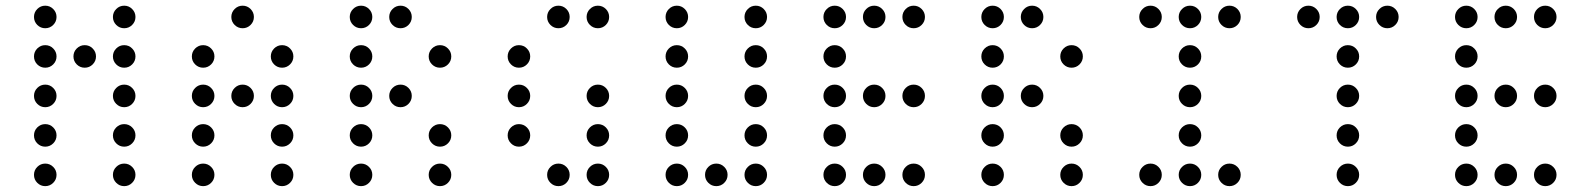

<svg xmlns="http://www.w3.org/2000/svg" viewBox="-20 -674 5509 665"><path d="M175.8 -615.2Q175.8 -599.1 164.3 -587.6Q152.8 -576.2 136.7 -576.2Q120.6 -576.2 109.1 -587.6Q97.7 -599.1 97.7 -615.2Q97.7 -631.3 109.1 -642.8Q120.6 -654.3 136.7 -654.3Q152.8 -654.3 164.3 -642.8Q175.8 -631.3 175.8 -615.2ZM449.2 -615.2Q449.2 -599.1 437.7 -587.6Q426.3 -576.2 410.2 -576.2Q394 -576.2 382.6 -587.6Q371.1 -599.1 371.1 -615.2Q371.1 -631.3 382.6 -642.8Q394 -654.3 410.2 -654.3Q426.3 -654.3 437.7 -642.8Q449.2 -631.3 449.2 -615.2ZM175.8 -478.5Q175.8 -462.4 164.3 -450.9Q152.8 -439.5 136.7 -439.5Q120.6 -439.5 109.1 -450.9Q97.7 -462.4 97.7 -478.5Q97.7 -494.6 109.1 -506.1Q120.6 -517.6 136.7 -517.6Q152.8 -517.6 164.3 -506.1Q175.8 -494.6 175.8 -478.5ZM312.5 -478.5Q312.5 -462.4 301 -450.9Q289.6 -439.5 273.4 -439.5Q257.3 -439.5 245.8 -450.9Q234.4 -462.4 234.4 -478.5Q234.4 -494.6 245.8 -506.1Q257.3 -517.6 273.4 -517.6Q289.6 -517.6 301 -506.1Q312.5 -494.6 312.5 -478.5ZM449.2 -478.5Q449.2 -462.4 437.7 -450.9Q426.3 -439.5 410.2 -439.5Q394 -439.5 382.6 -450.9Q371.1 -462.4 371.1 -478.5Q371.1 -494.6 382.6 -506.1Q394 -517.6 410.2 -517.6Q426.3 -517.6 437.7 -506.1Q449.2 -494.6 449.2 -478.5ZM175.8 -341.8Q175.8 -325.7 164.3 -314.2Q152.8 -302.7 136.7 -302.7Q120.6 -302.7 109.1 -314.2Q97.7 -325.7 97.7 -341.8Q97.7 -357.9 109.1 -369.4Q120.6 -380.9 136.7 -380.9Q152.8 -380.9 164.3 -369.4Q175.8 -357.9 175.8 -341.8ZM449.2 -341.8Q449.2 -325.7 437.7 -314.2Q426.3 -302.7 410.2 -302.7Q394 -302.7 382.6 -314.2Q371.1 -325.7 371.1 -341.8Q371.1 -357.9 382.6 -369.4Q394 -380.9 410.2 -380.9Q426.3 -380.9 437.7 -369.4Q449.2 -357.9 449.2 -341.8ZM175.8 -205.1Q175.8 -189 164.3 -177.5Q152.8 -166 136.7 -166Q120.6 -166 109.1 -177.5Q97.7 -189 97.7 -205.1Q97.7 -221.2 109.1 -232.7Q120.6 -244.1 136.7 -244.1Q152.8 -244.1 164.3 -232.7Q175.8 -221.2 175.8 -205.1ZM449.2 -205.1Q449.2 -189 437.7 -177.5Q426.3 -166 410.2 -166Q394 -166 382.6 -177.5Q371.1 -189 371.1 -205.1Q371.1 -221.2 382.6 -232.7Q394 -244.1 410.2 -244.1Q426.3 -244.1 437.7 -232.7Q449.2 -221.2 449.2 -205.1ZM175.8 -68.4Q175.8 -52.2 164.3 -40.8Q152.8 -29.3 136.7 -29.3Q120.6 -29.3 109.1 -40.8Q97.7 -52.2 97.7 -68.4Q97.7 -84.5 109.1 -95.9Q120.6 -107.4 136.7 -107.4Q152.8 -107.4 164.3 -95.9Q175.8 -84.5 175.8 -68.4ZM449.2 -68.4Q449.2 -52.2 437.7 -40.8Q426.3 -29.3 410.2 -29.3Q394 -29.3 382.6 -40.8Q371.1 -52.2 371.1 -68.4Q371.1 -84.5 382.6 -95.9Q394 -107.4 410.2 -107.4Q426.3 -107.4 437.7 -95.9Q449.2 -84.5 449.2 -68.4Z M859.4 -615.2Q859.4 -599.1 847.9 -587.6Q836.4 -576.2 820.3 -576.2Q804.2 -576.2 792.7 -587.6Q781.2 -599.1 781.2 -615.2Q781.2 -631.3 792.7 -642.8Q804.2 -654.3 820.3 -654.3Q836.4 -654.3 847.9 -642.8Q859.4 -631.3 859.4 -615.2ZM722.7 -478.5Q722.7 -462.4 711.2 -450.9Q699.7 -439.5 683.6 -439.5Q667.5 -439.5 656 -450.9Q644.5 -462.4 644.5 -478.5Q644.5 -494.6 656 -506.1Q667.5 -517.6 683.6 -517.6Q699.7 -517.6 711.2 -506.1Q722.7 -494.6 722.7 -478.5ZM996.1 -478.5Q996.1 -462.4 984.6 -450.9Q973.1 -439.5 957 -439.5Q940.9 -439.5 929.4 -450.9Q918 -462.4 918 -478.5Q918 -494.6 929.4 -506.1Q940.9 -517.6 957 -517.6Q973.1 -517.6 984.6 -506.1Q996.1 -494.6 996.1 -478.5ZM722.7 -341.8Q722.7 -325.7 711.2 -314.2Q699.7 -302.7 683.6 -302.7Q667.5 -302.7 656 -314.2Q644.5 -325.7 644.5 -341.8Q644.5 -357.9 656 -369.4Q667.5 -380.9 683.6 -380.9Q699.7 -380.9 711.2 -369.4Q722.7 -357.9 722.7 -341.8ZM859.4 -341.8Q859.4 -325.7 847.9 -314.2Q836.4 -302.7 820.3 -302.7Q804.2 -302.7 792.7 -314.2Q781.2 -325.7 781.2 -341.8Q781.2 -357.9 792.7 -369.4Q804.2 -380.9 820.3 -380.9Q836.4 -380.9 847.9 -369.4Q859.4 -357.9 859.4 -341.8ZM996.1 -341.8Q996.1 -325.7 984.6 -314.2Q973.1 -302.7 957 -302.7Q940.9 -302.7 929.4 -314.2Q918 -325.7 918 -341.8Q918 -357.9 929.4 -369.4Q940.9 -380.9 957 -380.9Q973.1 -380.9 984.6 -369.4Q996.1 -357.9 996.1 -341.8ZM722.7 -205.1Q722.7 -189 711.2 -177.5Q699.7 -166 683.6 -166Q667.5 -166 656 -177.5Q644.5 -189 644.5 -205.1Q644.5 -221.2 656 -232.7Q667.5 -244.1 683.6 -244.1Q699.7 -244.1 711.2 -232.7Q722.7 -221.2 722.7 -205.1ZM996.1 -205.1Q996.1 -189 984.6 -177.5Q973.1 -166 957 -166Q940.9 -166 929.4 -177.5Q918 -189 918 -205.1Q918 -221.2 929.4 -232.7Q940.9 -244.1 957 -244.1Q973.1 -244.1 984.6 -232.7Q996.1 -221.2 996.1 -205.1ZM722.7 -68.4Q722.7 -52.2 711.2 -40.8Q699.7 -29.3 683.6 -29.3Q667.5 -29.3 656 -40.8Q644.5 -52.2 644.5 -68.4Q644.5 -84.5 656 -95.9Q667.5 -107.4 683.6 -107.4Q699.7 -107.4 711.2 -95.9Q722.7 -84.5 722.7 -68.4ZM996.1 -68.4Q996.1 -52.2 984.6 -40.8Q973.1 -29.3 957 -29.3Q940.9 -29.3 929.4 -40.8Q918 -52.2 918 -68.4Q918 -84.5 929.4 -95.9Q940.9 -107.4 957 -107.4Q973.1 -107.4 984.6 -95.9Q996.1 -84.5 996.1 -68.4Z M1269.5 -615.2Q1269.5 -599.1 1258.1 -587.6Q1246.6 -576.2 1230.5 -576.2Q1214.4 -576.2 1202.9 -587.6Q1191.4 -599.1 1191.4 -615.2Q1191.4 -631.3 1202.9 -642.8Q1214.4 -654.3 1230.5 -654.3Q1246.6 -654.3 1258.1 -642.8Q1269.5 -631.3 1269.5 -615.2ZM1406.2 -615.2Q1406.2 -599.1 1394.8 -587.6Q1383.3 -576.2 1367.2 -576.2Q1351.1 -576.2 1339.6 -587.6Q1328.1 -599.1 1328.1 -615.2Q1328.1 -631.3 1339.6 -642.8Q1351.1 -654.3 1367.2 -654.3Q1383.3 -654.3 1394.8 -642.8Q1406.2 -631.3 1406.2 -615.2ZM1269.5 -478.5Q1269.5 -462.4 1258.1 -450.9Q1246.6 -439.5 1230.5 -439.5Q1214.4 -439.5 1202.9 -450.9Q1191.4 -462.4 1191.4 -478.5Q1191.4 -494.6 1202.9 -506.1Q1214.4 -517.6 1230.5 -517.6Q1246.6 -517.6 1258.1 -506.1Q1269.5 -494.6 1269.5 -478.5ZM1543 -478.5Q1543 -462.4 1531.5 -450.9Q1520 -439.5 1503.9 -439.5Q1487.8 -439.5 1476.3 -450.9Q1464.8 -462.4 1464.8 -478.5Q1464.8 -494.6 1476.3 -506.1Q1487.8 -517.6 1503.9 -517.6Q1520 -517.6 1531.5 -506.1Q1543 -494.6 1543 -478.5ZM1269.5 -341.8Q1269.5 -325.7 1258.1 -314.2Q1246.6 -302.7 1230.5 -302.7Q1214.4 -302.7 1202.9 -314.2Q1191.4 -325.7 1191.4 -341.8Q1191.4 -357.9 1202.9 -369.4Q1214.4 -380.9 1230.5 -380.9Q1246.6 -380.9 1258.1 -369.4Q1269.5 -357.9 1269.5 -341.8ZM1406.2 -341.8Q1406.2 -325.7 1394.8 -314.2Q1383.3 -302.7 1367.2 -302.7Q1351.1 -302.7 1339.6 -314.2Q1328.1 -325.7 1328.1 -341.8Q1328.1 -357.9 1339.6 -369.4Q1351.1 -380.9 1367.2 -380.9Q1383.3 -380.9 1394.8 -369.4Q1406.2 -357.9 1406.2 -341.8ZM1269.5 -205.1Q1269.5 -189 1258.1 -177.5Q1246.6 -166 1230.5 -166Q1214.4 -166 1202.9 -177.5Q1191.4 -189 1191.4 -205.1Q1191.4 -221.2 1202.9 -232.7Q1214.4 -244.1 1230.5 -244.1Q1246.6 -244.1 1258.1 -232.7Q1269.5 -221.2 1269.5 -205.1ZM1543 -205.1Q1543 -189 1531.5 -177.5Q1520 -166 1503.9 -166Q1487.8 -166 1476.3 -177.5Q1464.8 -189 1464.8 -205.1Q1464.8 -221.2 1476.3 -232.7Q1487.8 -244.1 1503.9 -244.1Q1520 -244.1 1531.5 -232.7Q1543 -221.2 1543 -205.1ZM1269.5 -68.4Q1269.5 -52.2 1258.1 -40.8Q1246.6 -29.3 1230.5 -29.3Q1214.4 -29.3 1202.9 -40.8Q1191.4 -52.2 1191.4 -68.4Q1191.4 -84.5 1202.9 -95.9Q1214.4 -107.4 1230.5 -107.4Q1246.6 -107.4 1258.1 -95.9Q1269.5 -84.5 1269.5 -68.4ZM1543 -68.4Q1543 -52.2 1531.5 -40.8Q1520 -29.3 1503.9 -29.3Q1487.8 -29.3 1476.3 -40.8Q1464.8 -52.2 1464.8 -68.4Q1464.8 -84.5 1476.3 -95.9Q1487.8 -107.4 1503.9 -107.4Q1520 -107.4 1531.5 -95.9Q1543 -84.5 1543 -68.4Z M1953.1 -615.2Q1953.1 -599.1 1941.7 -587.6Q1930.2 -576.2 1914.1 -576.2Q1897.9 -576.2 1886.5 -587.6Q1875 -599.1 1875 -615.2Q1875 -631.3 1886.5 -642.8Q1897.9 -654.3 1914.1 -654.3Q1930.2 -654.3 1941.7 -642.8Q1953.1 -631.3 1953.1 -615.2ZM2089.8 -615.2Q2089.8 -599.1 2078.4 -587.6Q2066.9 -576.2 2050.8 -576.2Q2034.7 -576.2 2023.2 -587.6Q2011.7 -599.1 2011.7 -615.2Q2011.7 -631.3 2023.2 -642.8Q2034.7 -654.3 2050.8 -654.3Q2066.9 -654.3 2078.4 -642.8Q2089.8 -631.3 2089.8 -615.2ZM1816.4 -478.5Q1816.4 -462.4 1804.9 -450.9Q1793.5 -439.5 1777.3 -439.5Q1761.2 -439.5 1749.8 -450.9Q1738.3 -462.4 1738.3 -478.5Q1738.3 -494.6 1749.8 -506.1Q1761.2 -517.6 1777.3 -517.6Q1793.5 -517.6 1804.9 -506.1Q1816.4 -494.6 1816.4 -478.5ZM1816.4 -341.8Q1816.4 -325.7 1804.9 -314.2Q1793.5 -302.7 1777.3 -302.7Q1761.2 -302.7 1749.8 -314.2Q1738.3 -325.7 1738.3 -341.8Q1738.3 -357.9 1749.8 -369.4Q1761.2 -380.9 1777.3 -380.9Q1793.5 -380.9 1804.9 -369.4Q1816.4 -357.9 1816.4 -341.8ZM2089.8 -341.8Q2089.8 -325.7 2078.4 -314.2Q2066.9 -302.7 2050.8 -302.7Q2034.7 -302.7 2023.2 -314.2Q2011.7 -325.7 2011.7 -341.8Q2011.7 -357.9 2023.2 -369.4Q2034.7 -380.9 2050.8 -380.9Q2066.9 -380.9 2078.4 -369.4Q2089.8 -357.9 2089.8 -341.8ZM1816.4 -205.1Q1816.4 -189 1804.9 -177.5Q1793.5 -166 1777.3 -166Q1761.2 -166 1749.8 -177.5Q1738.3 -189 1738.3 -205.1Q1738.3 -221.2 1749.8 -232.7Q1761.2 -244.1 1777.3 -244.1Q1793.5 -244.1 1804.9 -232.7Q1816.4 -221.2 1816.4 -205.1ZM2089.8 -205.1Q2089.8 -189 2078.4 -177.5Q2066.9 -166 2050.8 -166Q2034.7 -166 2023.2 -177.5Q2011.7 -189 2011.7 -205.1Q2011.7 -221.2 2023.2 -232.7Q2034.7 -244.1 2050.8 -244.1Q2066.9 -244.1 2078.4 -232.7Q2089.8 -221.2 2089.8 -205.1ZM1953.1 -68.4Q1953.1 -52.2 1941.7 -40.8Q1930.2 -29.3 1914.1 -29.3Q1897.9 -29.3 1886.5 -40.8Q1875 -52.2 1875 -68.4Q1875 -84.5 1886.5 -95.9Q1897.9 -107.4 1914.1 -107.4Q1930.2 -107.4 1941.7 -95.9Q1953.1 -84.5 1953.1 -68.4ZM2089.8 -68.4Q2089.8 -52.2 2078.4 -40.8Q2066.9 -29.3 2050.8 -29.3Q2034.7 -29.3 2023.2 -40.8Q2011.7 -52.2 2011.7 -68.4Q2011.7 -84.5 2023.2 -95.9Q2034.7 -107.4 2050.8 -107.4Q2066.9 -107.4 2078.4 -95.9Q2089.8 -84.5 2089.8 -68.4Z M2363.3 -615.2Q2363.3 -599.1 2351.8 -587.6Q2340.3 -576.2 2324.2 -576.2Q2308.1 -576.2 2296.6 -587.6Q2285.2 -599.1 2285.2 -615.2Q2285.2 -631.3 2296.6 -642.8Q2308.1 -654.3 2324.2 -654.3Q2340.3 -654.3 2351.8 -642.8Q2363.3 -631.3 2363.3 -615.2ZM2636.7 -615.2Q2636.7 -599.1 2625.2 -587.6Q2613.8 -576.2 2597.7 -576.2Q2581.5 -576.2 2570.1 -587.6Q2558.6 -599.1 2558.6 -615.2Q2558.6 -631.3 2570.1 -642.8Q2581.5 -654.3 2597.7 -654.3Q2613.8 -654.3 2625.2 -642.8Q2636.7 -631.3 2636.7 -615.2ZM2363.3 -478.5Q2363.3 -462.4 2351.8 -450.9Q2340.3 -439.5 2324.2 -439.5Q2308.1 -439.5 2296.6 -450.9Q2285.2 -462.4 2285.2 -478.5Q2285.2 -494.6 2296.6 -506.1Q2308.1 -517.6 2324.2 -517.6Q2340.3 -517.6 2351.8 -506.1Q2363.3 -494.6 2363.3 -478.5ZM2636.7 -478.5Q2636.7 -462.4 2625.2 -450.9Q2613.8 -439.5 2597.7 -439.5Q2581.5 -439.5 2570.1 -450.9Q2558.6 -462.4 2558.6 -478.5Q2558.6 -494.6 2570.1 -506.1Q2581.5 -517.6 2597.7 -517.6Q2613.8 -517.6 2625.2 -506.1Q2636.7 -494.6 2636.7 -478.5ZM2363.3 -341.8Q2363.3 -325.7 2351.8 -314.2Q2340.3 -302.7 2324.2 -302.7Q2308.1 -302.7 2296.6 -314.2Q2285.2 -325.7 2285.2 -341.8Q2285.2 -357.9 2296.6 -369.4Q2308.1 -380.9 2324.2 -380.9Q2340.3 -380.9 2351.8 -369.4Q2363.3 -357.9 2363.3 -341.8ZM2636.7 -341.8Q2636.7 -325.7 2625.2 -314.2Q2613.8 -302.7 2597.7 -302.7Q2581.5 -302.7 2570.1 -314.2Q2558.6 -325.7 2558.6 -341.8Q2558.6 -357.9 2570.1 -369.4Q2581.5 -380.9 2597.7 -380.9Q2613.8 -380.9 2625.2 -369.4Q2636.7 -357.9 2636.7 -341.8ZM2363.3 -205.1Q2363.3 -189 2351.8 -177.5Q2340.3 -166 2324.2 -166Q2308.1 -166 2296.6 -177.5Q2285.2 -189 2285.2 -205.1Q2285.2 -221.2 2296.6 -232.7Q2308.1 -244.1 2324.2 -244.1Q2340.3 -244.1 2351.8 -232.7Q2363.3 -221.2 2363.3 -205.1ZM2636.7 -205.1Q2636.7 -189 2625.2 -177.5Q2613.8 -166 2597.7 -166Q2581.5 -166 2570.1 -177.5Q2558.6 -189 2558.6 -205.1Q2558.6 -221.2 2570.1 -232.7Q2581.5 -244.1 2597.7 -244.1Q2613.8 -244.1 2625.2 -232.7Q2636.7 -221.2 2636.7 -205.1ZM2363.3 -68.4Q2363.3 -52.2 2351.8 -40.8Q2340.3 -29.3 2324.2 -29.3Q2308.1 -29.3 2296.6 -40.8Q2285.2 -52.2 2285.2 -68.4Q2285.2 -84.5 2296.6 -95.9Q2308.1 -107.4 2324.2 -107.4Q2340.3 -107.4 2351.8 -95.9Q2363.3 -84.5 2363.3 -68.4ZM2500 -68.4Q2500 -52.2 2488.5 -40.8Q2477.1 -29.3 2460.9 -29.3Q2444.8 -29.3 2433.3 -40.8Q2421.9 -52.2 2421.9 -68.4Q2421.9 -84.5 2433.3 -95.9Q2444.8 -107.4 2460.9 -107.4Q2477.1 -107.4 2488.5 -95.9Q2500 -84.5 2500 -68.4ZM2636.7 -68.4Q2636.7 -52.2 2625.2 -40.8Q2613.8 -29.3 2597.7 -29.3Q2581.5 -29.3 2570.1 -40.8Q2558.6 -52.2 2558.6 -68.4Q2558.6 -84.5 2570.1 -95.9Q2581.5 -107.4 2597.7 -107.4Q2613.8 -107.4 2625.2 -95.9Q2636.7 -84.5 2636.7 -68.4Z M2910.2 -615.2Q2910.2 -599.1 2898.7 -587.6Q2887.2 -576.2 2871.1 -576.2Q2855 -576.2 2843.5 -587.6Q2832 -599.1 2832 -615.2Q2832 -631.3 2843.5 -642.8Q2855 -654.3 2871.1 -654.3Q2887.2 -654.3 2898.7 -642.8Q2910.2 -631.3 2910.2 -615.2ZM3046.9 -615.2Q3046.9 -599.1 3035.4 -587.6Q3023.9 -576.2 3007.8 -576.2Q2991.7 -576.2 2980.2 -587.6Q2968.8 -599.1 2968.8 -615.2Q2968.8 -631.3 2980.2 -642.8Q2991.7 -654.3 3007.8 -654.3Q3023.9 -654.3 3035.4 -642.8Q3046.9 -631.3 3046.9 -615.2ZM3183.6 -615.2Q3183.6 -599.1 3172.1 -587.6Q3160.6 -576.2 3144.5 -576.2Q3128.4 -576.2 3116.9 -587.6Q3105.5 -599.1 3105.5 -615.2Q3105.5 -631.3 3116.9 -642.8Q3128.4 -654.3 3144.5 -654.3Q3160.6 -654.3 3172.1 -642.8Q3183.6 -631.3 3183.6 -615.2ZM2910.2 -478.5Q2910.2 -462.4 2898.7 -450.9Q2887.2 -439.5 2871.1 -439.5Q2855 -439.5 2843.5 -450.9Q2832 -462.4 2832 -478.5Q2832 -494.6 2843.5 -506.1Q2855 -517.6 2871.1 -517.6Q2887.2 -517.6 2898.7 -506.1Q2910.2 -494.6 2910.2 -478.5ZM2910.2 -341.8Q2910.2 -325.7 2898.7 -314.2Q2887.2 -302.7 2871.1 -302.7Q2855 -302.7 2843.5 -314.2Q2832 -325.7 2832 -341.8Q2832 -357.9 2843.5 -369.4Q2855 -380.9 2871.1 -380.9Q2887.2 -380.9 2898.7 -369.4Q2910.2 -357.9 2910.2 -341.8ZM3046.9 -341.8Q3046.9 -325.7 3035.4 -314.2Q3023.9 -302.7 3007.8 -302.7Q2991.7 -302.7 2980.2 -314.2Q2968.8 -325.7 2968.8 -341.8Q2968.8 -357.9 2980.2 -369.4Q2991.7 -380.9 3007.8 -380.9Q3023.9 -380.9 3035.4 -369.4Q3046.9 -357.9 3046.9 -341.8ZM3183.6 -341.8Q3183.6 -325.7 3172.1 -314.2Q3160.6 -302.7 3144.5 -302.7Q3128.4 -302.7 3116.9 -314.2Q3105.5 -325.7 3105.5 -341.8Q3105.5 -357.9 3116.9 -369.4Q3128.4 -380.9 3144.5 -380.9Q3160.6 -380.9 3172.1 -369.4Q3183.6 -357.9 3183.6 -341.8ZM2910.2 -205.1Q2910.2 -189 2898.7 -177.5Q2887.2 -166 2871.1 -166Q2855 -166 2843.5 -177.5Q2832 -189 2832 -205.1Q2832 -221.2 2843.5 -232.7Q2855 -244.1 2871.1 -244.1Q2887.2 -244.1 2898.7 -232.7Q2910.2 -221.2 2910.2 -205.1ZM2910.2 -68.4Q2910.2 -52.2 2898.7 -40.8Q2887.2 -29.3 2871.1 -29.3Q2855 -29.3 2843.5 -40.8Q2832 -52.2 2832 -68.4Q2832 -84.5 2843.5 -95.9Q2855 -107.4 2871.1 -107.4Q2887.2 -107.4 2898.7 -95.9Q2910.2 -84.5 2910.2 -68.4ZM3046.9 -68.4Q3046.9 -52.2 3035.4 -40.8Q3023.9 -29.3 3007.8 -29.3Q2991.7 -29.3 2980.2 -40.8Q2968.8 -52.2 2968.8 -68.4Q2968.8 -84.5 2980.2 -95.9Q2991.7 -107.4 3007.8 -107.4Q3023.9 -107.4 3035.4 -95.9Q3046.9 -84.5 3046.9 -68.4ZM3183.6 -68.4Q3183.6 -52.2 3172.1 -40.8Q3160.6 -29.3 3144.5 -29.3Q3128.4 -29.3 3116.9 -40.8Q3105.5 -52.2 3105.5 -68.4Q3105.5 -84.5 3116.9 -95.9Q3128.4 -107.4 3144.5 -107.4Q3160.6 -107.4 3172.1 -95.9Q3183.6 -84.5 3183.6 -68.4Z M3457 -615.2Q3457 -599.1 3445.6 -587.6Q3434.1 -576.2 3418 -576.2Q3401.9 -576.2 3390.4 -587.6Q3378.9 -599.1 3378.9 -615.2Q3378.9 -631.3 3390.4 -642.8Q3401.9 -654.3 3418 -654.3Q3434.1 -654.3 3445.6 -642.8Q3457 -631.3 3457 -615.2ZM3593.8 -615.2Q3593.8 -599.1 3582.3 -587.6Q3570.8 -576.2 3554.7 -576.2Q3538.6 -576.2 3527.1 -587.6Q3515.6 -599.1 3515.6 -615.2Q3515.6 -631.3 3527.1 -642.8Q3538.6 -654.3 3554.7 -654.3Q3570.8 -654.3 3582.3 -642.8Q3593.8 -631.3 3593.8 -615.2ZM3457 -478.5Q3457 -462.4 3445.6 -450.9Q3434.1 -439.5 3418 -439.5Q3401.9 -439.5 3390.4 -450.9Q3378.9 -462.4 3378.9 -478.5Q3378.9 -494.6 3390.4 -506.1Q3401.9 -517.6 3418 -517.6Q3434.1 -517.6 3445.6 -506.1Q3457 -494.6 3457 -478.5ZM3730.5 -478.5Q3730.5 -462.4 3719 -450.9Q3707.5 -439.5 3691.4 -439.5Q3675.3 -439.5 3663.8 -450.9Q3652.3 -462.4 3652.3 -478.5Q3652.3 -494.6 3663.8 -506.1Q3675.3 -517.6 3691.4 -517.6Q3707.5 -517.6 3719 -506.1Q3730.5 -494.6 3730.5 -478.5ZM3457 -341.8Q3457 -325.7 3445.6 -314.2Q3434.1 -302.7 3418 -302.7Q3401.9 -302.7 3390.4 -314.2Q3378.9 -325.7 3378.9 -341.8Q3378.9 -357.9 3390.4 -369.4Q3401.9 -380.9 3418 -380.9Q3434.1 -380.9 3445.6 -369.4Q3457 -357.9 3457 -341.8ZM3593.8 -341.8Q3593.8 -325.7 3582.3 -314.2Q3570.8 -302.7 3554.7 -302.7Q3538.6 -302.7 3527.1 -314.2Q3515.6 -325.7 3515.6 -341.8Q3515.6 -357.9 3527.1 -369.4Q3538.6 -380.9 3554.7 -380.9Q3570.8 -380.9 3582.3 -369.4Q3593.8 -357.9 3593.8 -341.8ZM3457 -205.1Q3457 -189 3445.6 -177.5Q3434.1 -166 3418 -166Q3401.9 -166 3390.4 -177.5Q3378.9 -189 3378.9 -205.1Q3378.9 -221.2 3390.4 -232.7Q3401.9 -244.1 3418 -244.1Q3434.1 -244.1 3445.6 -232.7Q3457 -221.2 3457 -205.1ZM3730.5 -205.1Q3730.5 -189 3719 -177.5Q3707.5 -166 3691.4 -166Q3675.3 -166 3663.8 -177.5Q3652.3 -189 3652.3 -205.1Q3652.3 -221.2 3663.8 -232.7Q3675.3 -244.1 3691.4 -244.1Q3707.5 -244.1 3719 -232.7Q3730.5 -221.2 3730.5 -205.1ZM3457 -68.4Q3457 -52.2 3445.6 -40.8Q3434.1 -29.3 3418 -29.3Q3401.9 -29.3 3390.4 -40.8Q3378.9 -52.2 3378.9 -68.4Q3378.9 -84.5 3390.4 -95.9Q3401.9 -107.4 3418 -107.4Q3434.1 -107.4 3445.6 -95.9Q3457 -84.5 3457 -68.4ZM3730.5 -68.4Q3730.5 -52.2 3719 -40.8Q3707.5 -29.3 3691.4 -29.3Q3675.3 -29.3 3663.8 -40.8Q3652.3 -52.2 3652.3 -68.4Q3652.3 -84.5 3663.8 -95.9Q3675.3 -107.4 3691.4 -107.4Q3707.5 -107.4 3719 -95.9Q3730.5 -84.5 3730.5 -68.4Z M4003.9 -615.2Q4003.9 -599.1 3992.4 -587.6Q3981 -576.2 3964.8 -576.2Q3948.7 -576.2 3937.3 -587.6Q3925.8 -599.1 3925.8 -615.2Q3925.8 -631.3 3937.3 -642.8Q3948.7 -654.3 3964.8 -654.3Q3981 -654.3 3992.4 -642.8Q4003.9 -631.3 4003.9 -615.2ZM4140.6 -615.2Q4140.6 -599.1 4129.2 -587.6Q4117.7 -576.2 4101.6 -576.2Q4085.4 -576.2 4074 -587.6Q4062.5 -599.1 4062.5 -615.2Q4062.5 -631.3 4074 -642.8Q4085.4 -654.3 4101.6 -654.3Q4117.7 -654.3 4129.2 -642.8Q4140.6 -631.3 4140.6 -615.2ZM4277.3 -615.2Q4277.3 -599.1 4265.9 -587.6Q4254.4 -576.2 4238.3 -576.2Q4222.2 -576.2 4210.7 -587.6Q4199.2 -599.1 4199.2 -615.2Q4199.2 -631.3 4210.7 -642.8Q4222.2 -654.3 4238.3 -654.3Q4254.4 -654.3 4265.9 -642.8Q4277.3 -631.3 4277.3 -615.2ZM4140.6 -478.5Q4140.6 -462.4 4129.2 -450.9Q4117.7 -439.5 4101.6 -439.5Q4085.4 -439.5 4074 -450.9Q4062.5 -462.4 4062.5 -478.5Q4062.5 -494.6 4074 -506.1Q4085.4 -517.6 4101.6 -517.6Q4117.7 -517.6 4129.2 -506.1Q4140.6 -494.6 4140.6 -478.5ZM4140.6 -341.8Q4140.6 -325.7 4129.2 -314.2Q4117.7 -302.7 4101.6 -302.7Q4085.4 -302.7 4074 -314.2Q4062.5 -325.7 4062.5 -341.8Q4062.5 -357.9 4074 -369.4Q4085.4 -380.9 4101.6 -380.9Q4117.7 -380.9 4129.2 -369.4Q4140.6 -357.9 4140.6 -341.8ZM4140.6 -205.1Q4140.6 -189 4129.2 -177.5Q4117.7 -166 4101.6 -166Q4085.4 -166 4074 -177.5Q4062.5 -189 4062.5 -205.1Q4062.5 -221.2 4074 -232.7Q4085.4 -244.1 4101.6 -244.1Q4117.7 -244.1 4129.2 -232.7Q4140.6 -221.2 4140.6 -205.1ZM4003.9 -68.4Q4003.9 -52.2 3992.4 -40.8Q3981 -29.3 3964.8 -29.3Q3948.7 -29.3 3937.3 -40.8Q3925.8 -52.2 3925.8 -68.4Q3925.8 -84.5 3937.3 -95.9Q3948.7 -107.4 3964.8 -107.4Q3981 -107.4 3992.4 -95.9Q4003.9 -84.5 4003.9 -68.4ZM4140.6 -68.4Q4140.6 -52.2 4129.2 -40.8Q4117.7 -29.3 4101.6 -29.3Q4085.4 -29.3 4074 -40.8Q4062.5 -52.2 4062.5 -68.4Q4062.5 -84.5 4074 -95.9Q4085.4 -107.4 4101.6 -107.4Q4117.7 -107.4 4129.2 -95.9Q4140.6 -84.5 4140.6 -68.4ZM4277.3 -68.4Q4277.3 -52.2 4265.9 -40.8Q4254.4 -29.3 4238.3 -29.3Q4222.2 -29.3 4210.7 -40.8Q4199.2 -52.2 4199.2 -68.4Q4199.2 -84.5 4210.7 -95.9Q4222.2 -107.4 4238.3 -107.4Q4254.4 -107.4 4265.9 -95.9Q4277.3 -84.5 4277.3 -68.4Z M4550.8 -615.2Q4550.8 -599.1 4539.3 -587.6Q4527.8 -576.2 4511.7 -576.2Q4495.6 -576.2 4484.1 -587.6Q4472.7 -599.1 4472.7 -615.2Q4472.7 -631.3 4484.1 -642.8Q4495.6 -654.3 4511.7 -654.3Q4527.8 -654.3 4539.3 -642.8Q4550.8 -631.3 4550.8 -615.2ZM4687.5 -615.2Q4687.5 -599.1 4676 -587.6Q4664.6 -576.2 4648.4 -576.2Q4632.3 -576.2 4620.8 -587.6Q4609.4 -599.1 4609.4 -615.2Q4609.4 -631.3 4620.8 -642.8Q4632.3 -654.3 4648.4 -654.3Q4664.6 -654.3 4676 -642.8Q4687.5 -631.3 4687.5 -615.2ZM4824.2 -615.2Q4824.2 -599.1 4812.7 -587.6Q4801.3 -576.2 4785.2 -576.2Q4769 -576.2 4757.6 -587.6Q4746.1 -599.1 4746.1 -615.2Q4746.1 -631.3 4757.6 -642.8Q4769 -654.3 4785.2 -654.3Q4801.3 -654.3 4812.7 -642.8Q4824.2 -631.3 4824.2 -615.2ZM4687.5 -478.5Q4687.5 -462.4 4676 -450.9Q4664.6 -439.5 4648.4 -439.5Q4632.3 -439.5 4620.8 -450.9Q4609.4 -462.4 4609.4 -478.5Q4609.4 -494.6 4620.8 -506.1Q4632.3 -517.6 4648.4 -517.6Q4664.6 -517.6 4676 -506.1Q4687.5 -494.6 4687.5 -478.5ZM4687.5 -341.8Q4687.5 -325.7 4676 -314.2Q4664.6 -302.7 4648.4 -302.7Q4632.3 -302.7 4620.8 -314.2Q4609.4 -325.7 4609.4 -341.8Q4609.4 -357.9 4620.8 -369.4Q4632.3 -380.9 4648.4 -380.9Q4664.6 -380.9 4676 -369.4Q4687.5 -357.9 4687.5 -341.8ZM4687.5 -205.1Q4687.5 -189 4676 -177.5Q4664.6 -166 4648.4 -166Q4632.3 -166 4620.8 -177.5Q4609.4 -189 4609.4 -205.1Q4609.4 -221.2 4620.8 -232.7Q4632.3 -244.1 4648.4 -244.1Q4664.6 -244.1 4676 -232.7Q4687.5 -221.2 4687.5 -205.1ZM4687.5 -68.4Q4687.5 -52.2 4676 -40.8Q4664.6 -29.3 4648.4 -29.3Q4632.3 -29.3 4620.8 -40.8Q4609.4 -52.2 4609.4 -68.4Q4609.4 -84.5 4620.8 -95.9Q4632.3 -107.4 4648.4 -107.4Q4664.6 -107.4 4676 -95.9Q4687.5 -84.5 4687.5 -68.4Z M5097.7 -615.2Q5097.7 -599.1 5086.2 -587.6Q5074.7 -576.2 5058.6 -576.2Q5042.5 -576.2 5031 -587.6Q5019.5 -599.1 5019.5 -615.2Q5019.5 -631.3 5031 -642.8Q5042.5 -654.3 5058.6 -654.3Q5074.7 -654.3 5086.2 -642.8Q5097.7 -631.3 5097.7 -615.2ZM5234.4 -615.2Q5234.4 -599.1 5222.9 -587.6Q5211.4 -576.2 5195.3 -576.2Q5179.2 -576.2 5167.7 -587.6Q5156.2 -599.1 5156.2 -615.2Q5156.2 -631.3 5167.7 -642.8Q5179.2 -654.3 5195.3 -654.3Q5211.4 -654.3 5222.9 -642.8Q5234.4 -631.3 5234.4 -615.2ZM5371.1 -615.2Q5371.1 -599.1 5359.6 -587.6Q5348.1 -576.2 5332 -576.2Q5315.9 -576.2 5304.4 -587.6Q5293 -599.1 5293 -615.2Q5293 -631.3 5304.4 -642.8Q5315.9 -654.3 5332 -654.3Q5348.1 -654.3 5359.6 -642.8Q5371.1 -631.3 5371.1 -615.2ZM5097.7 -478.5Q5097.7 -462.4 5086.2 -450.9Q5074.7 -439.5 5058.6 -439.5Q5042.5 -439.5 5031 -450.9Q5019.5 -462.4 5019.5 -478.5Q5019.5 -494.6 5031 -506.1Q5042.5 -517.6 5058.6 -517.6Q5074.7 -517.6 5086.2 -506.1Q5097.7 -494.6 5097.7 -478.5ZM5097.7 -341.8Q5097.7 -325.7 5086.2 -314.2Q5074.7 -302.7 5058.6 -302.7Q5042.5 -302.7 5031 -314.2Q5019.5 -325.7 5019.5 -341.8Q5019.5 -357.9 5031 -369.4Q5042.5 -380.9 5058.6 -380.9Q5074.7 -380.9 5086.2 -369.4Q5097.7 -357.9 5097.7 -341.8ZM5234.4 -341.8Q5234.4 -325.7 5222.9 -314.2Q5211.4 -302.7 5195.3 -302.7Q5179.2 -302.7 5167.7 -314.2Q5156.2 -325.7 5156.2 -341.8Q5156.2 -357.9 5167.7 -369.4Q5179.2 -380.9 5195.3 -380.9Q5211.4 -380.9 5222.9 -369.4Q5234.4 -357.9 5234.4 -341.8ZM5371.1 -341.8Q5371.1 -325.7 5359.6 -314.2Q5348.1 -302.7 5332 -302.7Q5315.9 -302.7 5304.4 -314.2Q5293 -325.7 5293 -341.8Q5293 -357.9 5304.4 -369.4Q5315.9 -380.9 5332 -380.9Q5348.1 -380.9 5359.6 -369.4Q5371.1 -357.9 5371.1 -341.8ZM5097.7 -205.1Q5097.7 -189 5086.2 -177.5Q5074.7 -166 5058.6 -166Q5042.5 -166 5031 -177.5Q5019.5 -189 5019.5 -205.1Q5019.5 -221.2 5031 -232.7Q5042.5 -244.1 5058.6 -244.1Q5074.7 -244.1 5086.2 -232.7Q5097.7 -221.2 5097.7 -205.1ZM5097.7 -68.4Q5097.7 -52.2 5086.2 -40.8Q5074.7 -29.3 5058.6 -29.3Q5042.5 -29.3 5031 -40.8Q5019.5 -52.2 5019.5 -68.4Q5019.5 -84.5 5031 -95.9Q5042.5 -107.4 5058.6 -107.4Q5074.7 -107.4 5086.2 -95.9Q5097.7 -84.5 5097.7 -68.4ZM5234.4 -68.4Q5234.4 -52.2 5222.9 -40.8Q5211.4 -29.3 5195.3 -29.3Q5179.2 -29.3 5167.7 -40.8Q5156.2 -52.2 5156.2 -68.4Q5156.2 -84.5 5167.7 -95.9Q5179.2 -107.4 5195.3 -107.4Q5211.4 -107.4 5222.9 -95.9Q5234.4 -84.5 5234.4 -68.4ZM5371.1 -68.4Q5371.1 -52.2 5359.6 -40.8Q5348.1 -29.3 5332 -29.3Q5315.9 -29.3 5304.4 -40.8Q5293 -52.2 5293 -68.4Q5293 -84.5 5304.4 -95.9Q5315.9 -107.4 5332 -107.4Q5348.1 -107.4 5359.6 -95.9Q5371.1 -84.5 5371.1 -68.4Z"/></svg>

Font: DatDot Light
Style: Regular
Weight: 300
Designer: GGBot
Version: 1.00